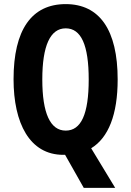

<svg xmlns="http://www.w3.org/2000/svg" viewBox="-20 -745 639 935"><path d="M553 -358C553 -599 465 -725 300 -725C134 -725 46 -600 46 -359C46 -146 124 9 288 9C292 9 294 9 297 9L388 170H541L424 -23C508 -74 553 -187 553 -358ZM186 -358C186 -523 225 -607 300 -607C375 -607 412 -526 412 -358C412 -189 375 -109 300 -109C225 -109 186 -193 186 -358Z"/></svg>

Font: Noto Sans Kannada ExtraCondensed
Style: Bold
Weight: 700
Width: 2
Designer: Jelle Bosma - Monotype Design Team
Foundry: Monotype Imaging Inc.
Version: Version 2.005